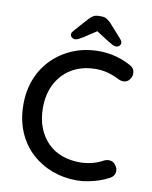

<svg xmlns="http://www.w3.org/2000/svg" viewBox="-97 -967 830 1048"><g transform="rotate(10 318.0 -442.5)"><path d="M578 -660Q600 -649 603.5 -626Q607 -603 592 -584Q581 -569 563.5 -567Q546 -565 529 -574Q500 -589 468 -598Q436 -607 400 -607Q343 -607 297.5 -588.5Q252 -570 219 -535.5Q186 -501 168.5 -454Q151 -407 151 -350Q151 -287 170 -238.5Q189 -190 222.5 -156.5Q256 -123 301.5 -106.5Q347 -90 400 -90Q434 -90 466.5 -98Q499 -106 528 -122Q546 -131 563.5 -128.5Q581 -126 592 -111Q609 -90 604.5 -68.5Q600 -47 579 -36Q554 -22 524 -12Q494 -2 463 4Q432 10 400 10Q328 10 264 -14Q200 -38 150 -84Q100 -130 71.5 -197Q43 -264 43 -350Q43 -427 69.5 -492.5Q96 -558 144.5 -605.5Q193 -653 258 -679.5Q323 -706 400 -706Q448 -706 493.5 -694Q539 -682 578 -660ZM387 -822 302 -766Q288 -758 277.5 -752.5Q267 -747 259 -747Q248 -747 240 -754Q232 -761 232 -769Q232 -776 235 -781Q238 -786 245 -794L313 -870Q324 -882 335.5 -888.5Q347 -895 364 -895H379Q396 -895 407.5 -888.5Q419 -882 431 -870L498 -795Q506 -786 508.5 -781Q511 -776 511 -769Q511 -761 503.5 -754Q496 -747 485 -747Q476 -747 466 -752.5Q456 -758 442 -766L356 -821Z"/></g></svg>

Font: Quicksand SemiBold
Style: Regular
Weight: 600
Designer: Andrew Paglinawan
Foundry: Andrew Paglinawan
Version: Version 3.006